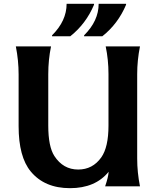

<svg xmlns="http://www.w3.org/2000/svg" viewBox="-20 -982 821 1012"><path d="M500 -961.9H644.5V-957Q602.1 -856.4 519.5 -791H423.3V-795.9Q500 -872.1 500 -961.9ZM331.1 -961.9H475.6V-957Q433.1 -856.4 350.6 -791H254.4V-795.9Q331.1 -872.1 331.1 -961.9ZM717.8 0H534.2Q550.8 -48.3 552.7 -76.7Q482.4 9.8 349.1 9.8Q214.8 9.8 142.1 -78.1Q78.1 -155.3 78.1 -316.9V-589.8Q78.1 -663.6 63.5 -737.3H249Q234.4 -667 234.4 -590.8V-319.8Q234.4 -209.5 266.6 -159.7Q313 -88.4 392.1 -88.4Q468.3 -88.4 513.7 -152.3Q551.8 -206.1 551.8 -319.8V-591.8Q551.8 -667 537.1 -737.3H717.8Q703.1 -664.1 703.1 -590.8V-146.5Q703.1 -73.2 717.8 0Z"/></svg>

Font: Classica
Style: Bold
Weight: 700
Designer: Wojciech Kalinowski "wmk69" (wmk69@o2.pl)
Foundry: Wojciech Kalinowski "wmk69" (wmk69@o2.pl)
Version: Version 2.1.1; 2021-05-14